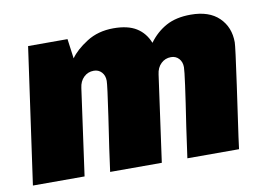

<svg xmlns="http://www.w3.org/2000/svg" viewBox="-62 -616 993 710"><g transform="rotate(-10 434.5 -260.5)"><path d="M535 -443Q562 -480 599.5 -500.5Q637 -521 692 -521Q761 -521 798 -485Q835 -449 835 -392Q835 -377 815 -235.5Q795 -94 788 -46L782 0H588Q593 -32 604 -114Q634 -310 634 -334Q634 -354 622.5 -366.5Q611 -379 593 -379Q571 -379 555.5 -364Q540 -349 537 -324L492 0H298Q307 -70 327 -202Q344 -318 344 -334Q344 -354 332.5 -366.5Q321 -379 303 -379Q281 -379 265.5 -364Q250 -349 247 -324L202 0H8L80 -511H228L238 -437Q258 -466 301 -493.5Q344 -521 402 -521Q456 -521 488 -501Q520 -481 535 -443Z"/></g></svg>

Font: Chivo Black Italic
Style: Regular
Weight: 900
Italic angle: -8.05°
Designer: Hector Gatti
Foundry: Omnibus-Type
Version: Version 1.007